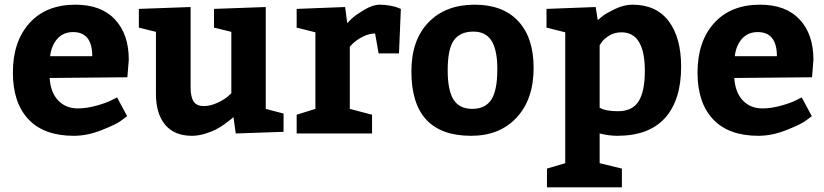

<svg xmlns="http://www.w3.org/2000/svg" viewBox="-20 -570 3521 820"><path d="M524 -240 192 -237Q196 -175 228.5 -141Q261 -107 312 -107Q349 -107 391 -118.5Q433 -130 456 -142L480 -154L523 -74Q512 -65 492 -51Q472 -37 412 -13.5Q352 10 295 10Q168 10 101.5 -60.5Q35 -131 35 -260Q35 -393 106 -471.5Q177 -550 302 -550Q412 -550 471 -487Q530 -424 530 -315ZM292 -433Q251 -433 225.5 -405Q200 -377 194 -330H374Q374 -433 292 -433Z M646 -169V-434L573 -452V-532L794 -540V-197Q794 -156 807 -136.5Q820 -117 850 -117Q878 -117 907.5 -130.5Q937 -144 953 -158L968 -172V-434L894 -452V-532L1115 -540V-105L1191 -85V-7L987 0L977 -70Q974 -67 967.5 -61.5Q961 -56 942 -42Q923 -28 903 -17.5Q883 -7 854.5 1.5Q826 10 800 10Q725 10 685.5 -37Q646 -84 646 -169Z M1247 -532 1454 -540 1463 -471Q1471 -480 1485 -493Q1499 -506 1535.5 -528Q1572 -550 1602 -550Q1626 -550 1648.5 -545.5Q1671 -541 1682 -536L1692 -532L1684 -342H1597L1582 -427Q1556 -427 1529 -413Q1502 -399 1488 -385L1474 -371V-105L1569 -80V0H1247V-80L1327 -105V-432L1247 -452Z M2007 -550Q2128 -550 2193.5 -479.5Q2259 -409 2259 -280Q2259 -146 2186.5 -68Q2114 10 1992 10Q1737 10 1737 -265Q1737 -399 1810 -474.5Q1883 -550 2007 -550ZM2002 -435Q1945 -435 1918.5 -398Q1892 -361 1892 -270Q1892 -184 1917 -144.5Q1942 -105 1997 -105Q2052 -105 2078 -144Q2104 -183 2104 -275Q2104 -356 2079.5 -395.5Q2055 -435 2002 -435Z M2394 -432 2314 -452V-532L2524 -540L2533 -484Q2541 -491 2554.5 -502Q2568 -513 2606.5 -531.5Q2645 -550 2681 -550Q2783 -550 2836 -479.5Q2889 -409 2889 -285Q2889 -143 2820.5 -66.5Q2752 10 2616 10Q2581 10 2541 0V127L2636 150V230H2316V150L2394 127ZM2541 -377V-110Q2566 -95 2619 -95Q2681 -95 2707.5 -137.5Q2734 -180 2734 -267Q2734 -432 2634 -432Q2605 -432 2582 -418Q2559 -404 2550 -390Z M3448 -240 3116 -237Q3120 -175 3152.5 -141Q3185 -107 3236 -107Q3273 -107 3315 -118.5Q3357 -130 3380 -142L3404 -154L3447 -74Q3436 -65 3416 -51Q3396 -37 3336 -13.5Q3276 10 3219 10Q3092 10 3025.5 -60.5Q2959 -131 2959 -260Q2959 -393 3030 -471.5Q3101 -550 3226 -550Q3336 -550 3395 -487Q3454 -424 3454 -315ZM3216 -433Q3175 -433 3149.5 -405Q3124 -377 3118 -330H3298Q3298 -433 3216 -433Z"/></svg>

Font: BitterBold
Style: Bold
Weight: 700
Designer: Sol Matas
Foundry: Sol Matas
Version: Version 001.001